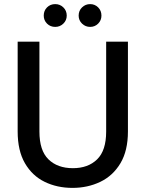

<svg xmlns="http://www.w3.org/2000/svg" viewBox="-20 -903 708 935"><path d="M333 12Q258 12 197.5 -17.5Q137 -47 101.5 -108Q66 -169 66 -263V-700H172V-262Q172 -170 216 -127Q260 -84 335 -84Q409 -84 453 -127Q497 -170 497 -262V-700H603V-263Q603 -169 566.5 -108Q530 -47 468.5 -17.5Q407 12 333 12ZM419 -772Q396 -772 379.5 -788Q363 -804 363 -827Q363 -851 379.5 -867Q396 -883 419 -883Q442 -883 458 -867Q474 -851 474 -827Q474 -804 458 -788Q442 -772 419 -772ZM249 -772Q225 -772 209 -788Q193 -804 193 -827Q193 -851 209 -867Q225 -883 249 -883Q272 -883 288.5 -867Q305 -851 305 -827Q305 -804 288.5 -788Q272 -772 249 -772Z"/></svg>

Font: Ultramarine Medium
Style: Regular
Weight: 500
Designer: Colophon Foundry, Jonny Pinhorn
Foundry: Colophon Foundry
Version: Version 1.200; ttfautohint (v1.8.3)